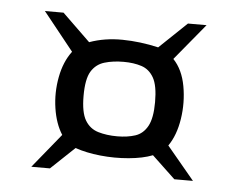

<svg xmlns="http://www.w3.org/2000/svg" viewBox="-37 -597 562 452"><g transform="rotate(5 244.0 -371.0)"><path d="M363 -469Q385 -446 392 -407.5Q399 -369 393 -330Q387 -291 369 -265L434 -187H390L335 -239Q312 -230 278.5 -227Q245 -224 211.5 -227.5Q178 -231 152 -240L96 -187H52L118 -268Q102 -293 96.5 -329.5Q91 -366 98 -403Q105 -440 124 -465L52 -555H96L162 -491Q198 -504 240 -503.5Q282 -503 325 -493L390 -555H434ZM160 -364Q160 -325 171 -306.5Q182 -288 202 -282Q222 -276 247 -276Q271 -276 289.5 -282Q308 -288 318.5 -307Q329 -326 329 -364Q329 -403 318.5 -421.5Q308 -440 289.5 -446Q271 -452 247 -452Q222 -452 202 -446Q182 -440 171 -422Q160 -404 160 -364Z"/></g></svg>

Font: Genos Thin ExtraBold
Style: Regular
Weight: 800
Version: Version 1.010